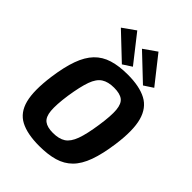

<svg xmlns="http://www.w3.org/2000/svg" viewBox="-267 -1074 1216 1216"><g transform="rotate(45 341.5 -465.5)"><path d="M388 -704Q493 -704 556 -670.5Q619 -637 641 -557.5Q663 -478 644 -340Q630 -237 605 -168Q580 -99 540.5 -59.5Q501 -20 444 -3.5Q387 13 310 13Q203 13 140 -20Q77 -53 56.5 -132.5Q36 -212 55 -351Q69 -452 93.5 -520Q118 -588 157 -628.5Q196 -669 253 -686.5Q310 -704 388 -704ZM385 -584Q332 -584 299.5 -563Q267 -542 248 -489.5Q229 -437 214 -340Q201 -248 205.5 -197.5Q210 -147 236 -127Q262 -107 313 -107Q367 -107 399 -128Q431 -149 450.5 -202Q470 -255 484 -351Q498 -444 493.5 -494.5Q489 -545 463 -564.5Q437 -584 385 -584ZM422 -944 565 -763 504 -723 335 -883ZM232 -944 375 -762 315 -723 146 -883Z"/></g></svg>

Font: Exo 2
Style: Bold Italic
Weight: 700
Italic angle: -8°
Designer: Natanael Gama
Foundry: Natanael Gama
Version: Version 2.010